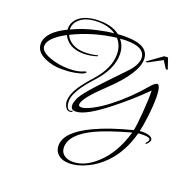

<svg xmlns="http://www.w3.org/2000/svg" viewBox="-158 -742 1231 1242"><g transform="rotate(20 458.0 -121.0)"><path d="M446 346Q399 346 371.5 322Q344 298 344 261Q344 167 513 88Q614 40 768 1Q776 -35 783 -122Q791 -220 789 -279Q744 -234 694 -189.5Q644 -145 588 -101Q440 17 372 17Q338 17 338 -16Q338 -32 349 -59Q363 -90 401 -134Q407 -142 428.5 -166Q450 -190 488 -230L599 -346Q629 -377 642.5 -404Q656 -431 656 -450Q656 -527 526 -527Q506 -527 482 -524Q516 -484 516 -426Q516 -326 422 -223Q398 -197 380.5 -175.5Q363 -154 352 -138Q333 -110 322 -86Q311 -62 309 -40V-29Q309 -11 313 0Q321 24 338 24Q343 24 347 21L351 18Q354 18 354 21Q355 24 353 26Q345 31 337 31Q315 31 303 4Q300 -4 298 -11.5Q296 -19 296 -28Q296 -76 337 -137Q348 -153 366.5 -176Q385 -199 413 -230Q498 -327 498 -421Q498 -482 461 -523Q380 -513 306 -491Q232 -469 164 -435Q177 -405 207 -386Q243 -363 297 -363Q317 -363 338.5 -365.5Q360 -368 383 -374Q386 -376 386 -371Q386 -369 383 -367Q337 -352 291 -352Q236 -352 199 -375Q166 -396 151 -429Q37 -368 37 -313Q37 -275 103 -251Q163 -228 238 -228Q298 -228 334 -245Q343 -249 349 -249Q353 -249 353 -247Q353 -241 340 -234Q325 -225 281 -217Q259 -213 236.5 -211.5Q214 -210 191 -210Q163 -210 134.5 -215.5Q106 -221 79 -233Q11 -263 11 -319Q11 -399 143 -463Q139 -511 177 -546Q225 -588 319 -588Q408 -588 459 -547Q473 -548 486.5 -548.5Q500 -549 513 -549Q674 -549 674 -451Q674 -355 510 -200Q379 -77 379 -35Q379 -21 397 -21Q423 -21 469 -45Q494 -58 521 -75.5Q548 -93 576 -115Q677 -193 770 -303Q796 -332 809 -332Q824 -332 830 -293Q833 -274 833 -244Q833 -215 830.5 -180.5Q828 -146 823 -106Q819 -74 814.5 -48.5Q810 -23 806 -6Q811 -7 816.5 -7.5Q822 -8 828 -8Q855 -8 873 -1Q896 8 896 23Q896 36 876 56Q872 58 871 58Q868 58 868 55Q868 54 870 50Q884 36 884 26Q884 9 838 9Q828 9 819 9.5Q810 10 802 11Q765 150 679 236Q631 285 573 313Q507 346 446 346ZM156 -469Q239 -508 326 -526Q386 -540 435 -544Q388 -578 312 -578Q230 -578 189 -541Q155 -513 156 -469ZM466 329Q547 329 626 257Q720 172 764 19Q686 41 628.5 60.5Q571 80 533 98Q381 169 381 259Q381 292 404.5 310.5Q428 329 466 329ZM838 -439Q835 -439 831.5 -440Q828 -441 826 -443L795 -491L706 -443Q702 -440 695 -440Q688 -439 688 -442L689 -443L789 -515Q815 -518 816 -515L840 -443Q840 -440 838 -439Z"/></g></svg>

Font: Passions Conflict
Style: Regular
Weight: 400
Designer: Robert E. Leuschke
Foundry: Robert E. Leuschke
Version: Version 1.010; ttfautohint (v1.8.3)